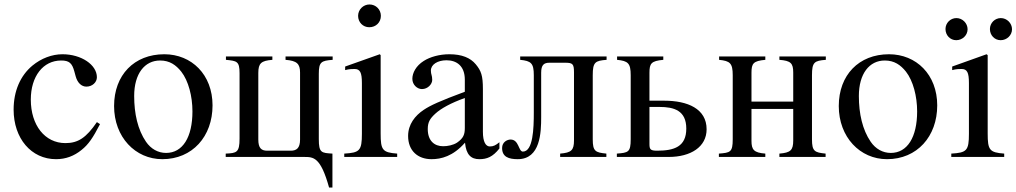

<svg xmlns="http://www.w3.org/2000/svg" viewBox="-20 -703 4553 860"><path d="M414 -156C366 -86 330 -62 273 -62C181 -62 118 -142 118 -257C118 -361 173 -432 254 -432C290 -432 303 -420 313 -383L319 -361C327 -332 345 -315 367 -315C393 -315 414 -334 414 -357C414 -413 344 -460 260 -460C213 -460 165 -442 125 -409C71 -364 41 -295 41 -212C41 -83 120 10 231 10C274 10 312 -4 346 -32C376 -56 396 -85 428 -147Z M932 -231C932 -369 838 -460 716 -460C581 -460 491 -367 491 -228C491 -89 586 10 707 10C842 10 932 -92 932 -231ZM842 -204C842 -88 798 -18 724 -18C688 -18 656 -36 634 -68C597 -122 581 -194 581 -273C581 -373 628 -432 697 -432C740 -432 768 -412 792 -382C824 -341 842 -272 842 -204Z M1470 -450H1259V-435C1310 -431 1324 -417 1324 -378V-78C1324 -39 1308 -28 1282 -28H1177C1151 -28 1137 -39 1137 -78V-376C1137 -420 1150 -431 1200 -435V-450H992V-435C1041 -430 1053 -429 1053 -375V-82C1053 -20 1040 -17 991 -15V0H1342C1384 0 1416 0 1454 137H1469V-15C1420 -18 1408 -18 1408 -80V-372C1408 -426 1419 -431 1470 -435Z M1686 -632C1686 -660 1664 -683 1635 -683C1607 -683 1584 -660 1584 -632C1584 -603 1606 -581 1634 -581C1664 -581 1686 -603 1686 -632ZM1759 0V-15C1693 -20 1685 -31 1685 -105V-456L1681 -460L1526 -405V-389C1544 -394 1559 -394 1568 -394C1593 -394 1601 -378 1601 -331V-104C1601 -28 1591 -19 1522 -15V0Z M2217 -66C2200 -52 2190 -47 2174 -47C2156 -47 2143 -67 2143 -113V-304C2143 -365 2135 -386 2111 -415C2087 -444 2049 -460 1993 -460C1948 -460 1906 -448 1878 -430C1843 -408 1827 -376 1827 -350C1827 -323 1849 -304 1870 -304C1896 -304 1916 -326 1916 -345C1916 -366 1910 -369 1910 -387C1910 -414 1940 -433 1980 -433C2025 -433 2062 -408 2062 -346V-292C1949 -250 1908 -231 1878 -211C1839 -185 1808 -146 1808 -94C1808 -28 1851 10 1913 10C1956 10 2009 -3 2062 -63H2063C2068 -10 2090 10 2127 10C2161 10 2187 0 2217 -38ZM2062 -130C2062 -101 2056 -84 2027 -64C2010 -53 1985 -48 1965 -48C1926 -48 1896 -72 1896 -125C1896 -156 1906 -172 1930 -194C1955 -217 2000 -242 2062 -264Z M2697 -450H2310V-435C2359 -430 2371 -420 2371 -366V-199C2371 -128 2368 -24 2322 -24C2302 -24 2305 -78 2267 -78C2252 -78 2229 -67 2229 -40C2229 0 2259 10 2299 10C2401 10 2404 -110 2404 -179V-377C2404 -412 2416 -422 2441 -422H2511C2545 -422 2551 -417 2551 -379V-74C2551 -30 2539 -19 2489 -15V0H2696V-15C2647 -20 2635 -25 2635 -79V-366C2635 -425 2646 -431 2697 -435Z M2889 -252V-377C2889 -419 2897 -430 2951 -435V-450H2744V-435C2793 -430 2805 -420 2805 -366V-79C2805 -21 2794 -19 2743 -15V0H2975C3074 0 3145 -45 3145 -124C3145 -216 3060 -252 2955 -252ZM2889 -224H2934C2999 -224 3054 -208 3054 -127C3054 -46 3000 -28 2923 -28C2892 -28 2889 -35 2889 -59Z M3679 -450H3471V-435C3522 -431 3533 -420 3533 -378V-248H3346V-377C3346 -419 3354 -430 3408 -435V-450H3201V-435C3250 -430 3262 -420 3262 -366V-79C3262 -21 3251 -19 3200 -15V0H3408V-15C3357 -19 3346 -32 3346 -72V-215H3533V-74C3533 -30 3521 -19 3471 -15V0H3678V-15C3629 -20 3617 -25 3617 -79V-366C3617 -425 3628 -431 3679 -435Z M4178 -231C4178 -369 4084 -460 3962 -460C3827 -460 3737 -367 3737 -228C3737 -89 3832 10 3953 10C4088 10 4178 -92 4178 -231ZM4088 -204C4088 -88 4044 -18 3970 -18C3934 -18 3902 -36 3880 -68C3843 -122 3827 -194 3827 -273C3827 -373 3874 -432 3943 -432C3986 -432 4014 -412 4038 -382C4070 -341 4088 -272 4088 -204Z M4513 -572C4513 -599 4490 -622 4463 -622C4436 -622 4414 -600 4414 -573C4414 -545 4435 -523 4462 -523C4490 -523 4513 -545 4513 -572ZM4314 -572C4314 -599 4291 -622 4264 -622C4237 -622 4215 -600 4215 -573C4215 -545 4236 -523 4263 -523C4291 -523 4314 -545 4314 -572ZM4478 0V-15C4412 -20 4404 -31 4404 -105V-456L4399 -460L4245 -405V-389C4263 -394 4278 -394 4287 -394C4312 -394 4320 -378 4320 -331V-104C4320 -28 4310 -19 4241 -15V0Z"/></svg>

Font: STIX Math
Style: Regular
Weight: 400
Designer: MicroPress Inc., with final additions and corrections provided by Coen Hoffman, Elsevier (retired)
Version: Version 1.1.0